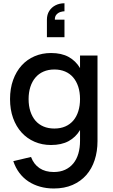

<svg xmlns="http://www.w3.org/2000/svg" viewBox="-20 -872 673 1148"><path d="M365.5 -804.5Q355.5 -804.5 342 -800.5Q328.5 -796.5 318.2 -785.5Q308 -774.5 308 -756.5Q308 -755.5 308 -754.5H365.5V-649.5H260.5V-754.5Q260.5 -784.5 274.5 -806.5Q288.5 -828.5 312.2 -840.5Q336 -852.5 365.5 -852.5ZM285 -555Q348 -555 390.5 -531.5Q433 -508 458.5 -465V-540H563V-28.5Q563 33 546 85Q529 137 495.8 174.8Q462.5 212.5 413.8 233.8Q365 255 301.5 255Q258 255 219.8 244.2Q181.5 233.5 150.2 213Q119 192.5 96 162Q73 131.5 59.5 91.5L165.5 66.5Q182 110.5 216.5 133.5Q251 156.5 301.5 156.5Q340 156.5 369.2 143Q398.5 129.5 418.5 105Q438.5 80.5 448.5 46.2Q458.5 12 458.5 -30V-94.5Q433 -51.5 390.2 -28.2Q347.5 -5 285 -5Q231.5 -5 186.5 -24.5Q141.5 -44 109 -79.8Q76.5 -115.5 58.2 -166.2Q40 -217 40 -279.5Q40 -343 58.5 -394Q77 -445 109.5 -480.8Q142 -516.5 187 -535.8Q232 -555 285 -555ZM305 -103.5Q342 -103.5 370.5 -116Q399 -128.5 418.5 -151.5Q438 -174.5 448.2 -207Q458.5 -239.5 458.5 -279.5Q458.5 -321 447.8 -353.8Q437 -386.5 417.2 -409.5Q397.5 -432.5 369 -444.5Q340.5 -456.5 305 -456.5Q269 -456.5 240.2 -444Q211.5 -431.5 191.8 -408.2Q172 -385 161.5 -352.2Q151 -319.5 151 -279.5Q151 -238.5 161.8 -205.8Q172.5 -173 192.2 -150.2Q212 -127.5 240.5 -115.5Q269 -103.5 305 -103.5Z"/></svg>

Font: Vela Sans SemBd
Style: Regular
Weight: 600
Designer: Principal design: Mikhail Sharanda - project Manrope.
Design modification: Ravid Balaliev
Foundry: Mikhail Sharanda
Version: Version 1.001